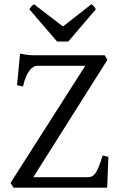

<svg xmlns="http://www.w3.org/2000/svg" viewBox="-20 -872 563 892"><path d="M297.4 -679.2H245.1L116.2 -829.1Q119.6 -834 122.1 -837.4Q124.5 -840.8 126.7 -843.3Q128.9 -845.7 131.6 -847.7Q134.3 -849.6 138.2 -852.1L272.5 -749L404.3 -852.1Q412.6 -847.7 416 -843.3Q419.4 -838.9 425.3 -829.1ZM483.9 -143.1Q482.9 -127.4 482.2 -108.4Q481.4 -89.4 480.7 -70.1Q480 -50.8 479.2 -32.5Q478.5 -14.2 478 0H43L28.8 -22L376 -566.4H151.9Q144 -566.4 134.8 -561Q125.5 -555.7 116.7 -543.9Q107.9 -532.2 100.1 -513.9Q92.3 -495.6 86.9 -470.2L59.1 -476.1L73.2 -623Q86.4 -620.1 97.4 -618.4Q108.4 -616.7 118.9 -616Q129.4 -615.2 140.6 -615.2Q151.9 -615.2 166 -615.2H466.8L479 -594.2L134.8 -48.8H390.1Q400.4 -48.8 408.7 -53.5Q417 -58.1 424.6 -69.3Q432.1 -80.6 439.9 -100.1Q447.8 -119.6 457 -149.9L483.9 -143.1Z"/></svg>

Font: GentiumAlt
Style: Regular
Weight: 400
Designer: J. Victor Gaultney
Version: Version 1.02; 2005; OFL release